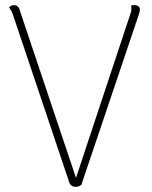

<svg xmlns="http://www.w3.org/2000/svg" viewBox="-20 -720 593 748"><path d="M504 -700C499 -700 495 -700 490 -698C492 -694 492 -688 492 -684C492 -678 489 -668 487 -663L276 -27L55 -686C52 -695 44 -700 35 -700C28 -700 22 -698 15 -691C20 -685 27 -674 31 -661L250 -9C254 2 263 8 275 8C282 8 289 6 297 0L519 -658C521 -665 525 -675 525 -682C526 -693 517 -700 504 -700Z"/></svg>

Font: Arima Koshi Thin
Style: Regular
Weight: 250
Designer: Joana Correia and Natanael Gama
Foundry: NDISCOVER
Version: Version 1.019;PS 001.019;hotconv 1.0.88;makeotf.lib2.5.64775